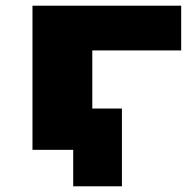

<svg xmlns="http://www.w3.org/2000/svg" viewBox="-20 -526 681 674"><path d="M237 128V0H115V-145H408V128ZM94 0V-506H616V-349H304V0Z"/></svg>

Font: Nunito Sans 7pt Expanded Black
Style: Regular
Weight: 900
Width: 7
Designer: Vernon Adams
Foundry: Vernon Adams
Version: Version 3.101;gftools[0.9.27]